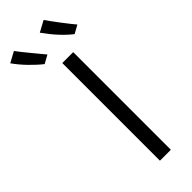

<svg xmlns="http://www.w3.org/2000/svg" viewBox="-406 -1006 1033 1033"><g transform="rotate(-45 110.5 -489.0)"><path d="M108 0V-743H191V0ZM265 -806Q199 -857.5 138 -944L201 -978Q206 -970 221 -949.5Q236 -929 254.5 -904.5Q273 -880 289.2 -859.8Q305.5 -839.5 312 -832ZM37 -806Q5 -831 -29.8 -866.8Q-64.5 -902.5 -91 -940L-30 -973Q-26 -966.5 -10.5 -947Q5 -927.5 24.5 -903.8Q44 -880 60.8 -859.8Q77.5 -839.5 84 -832Z"/></g></svg>

Font: Merriweather Sans Light
Style: Regular
Weight: 300
Designer: Eben Sorkin
Foundry: Eben Sorkin
Version: Version 2.001; ttfautohint (v1.8.3)